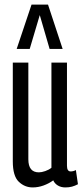

<svg xmlns="http://www.w3.org/2000/svg" viewBox="-20 -810 361 840"><path d="M123 10Q88 10 62 -15Q36 -40 36 -104V-536H104V-113Q104 -56 150 -56Q162 -56 178 -61.5Q194 -67 205 -76V-536H273V-85Q273 -60 289 -60Q301 -60 312 -66L321 -4Q308 3 295 6.5Q282 10 266 10Q247 10 233 1.5Q219 -7 213 -21Q194 -7 170.5 1.5Q147 10 123 10ZM53 -596 118 -790H190L254 -596H197L154 -744L110 -596Z"/></svg>

Font: Georama ExtraCondensed
Style: Regular
Weight: 400
Width: 2
Designer: Jean-Baptiste Levee
Foundry: Production Type
Version: Version 1.000